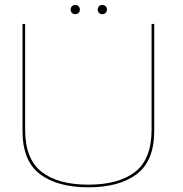

<svg xmlns="http://www.w3.org/2000/svg" viewBox="-20 -774 762 798"><path d="M347.5 4.5Q219 4.5 146.2 -50.2Q73.5 -105 73.5 -230V-674.5H84.5V-235.5Q84.5 -113 152.8 -59.8Q221 -6.5 347.2 -6.5Q473.5 -6.5 541.8 -59.8Q610 -113 610 -235.5V-674.5H621V-230Q621 -105 548.2 -50.2Q475.5 4.5 347.5 4.5ZM405 -715Q397 -715 391.5 -720.5Q386 -726 386 -734Q386 -742.5 391.5 -748Q397 -753.5 405 -753.5Q413.5 -753.5 419 -748Q424.5 -742.5 424.5 -734Q424.5 -726 419 -720.5Q413.5 -715 405 -715ZM292.5 -715Q284.5 -715 279 -720.5Q273.5 -726 273.5 -734Q273.5 -742.5 279 -748Q284.5 -753.5 292.5 -753.5Q301 -753.5 306.5 -748Q312 -742.5 312 -734Q312 -726 306.5 -720.5Q301 -715 292.5 -715Z"/></svg>

Font: Anybody ExtraExpanded Thin
Style: Regular
Weight: 100
Width: 8
Designer: Tyler Finck
Foundry: Etcetera Type Company
Version: Version 1.010; ttfautohint (v1.8.3) -l 8 -r 50 -G 200 -x 14 